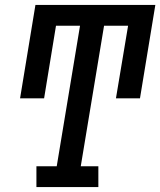

<svg xmlns="http://www.w3.org/2000/svg" viewBox="-20 -755 647 775"><path d="M127 0V-84H209L303 -651H206L158 -358H61L123 -735H607L545 -358H448L497 -651H400L306 -84H377V0Z"/></svg>

Font: Iosevka Curly Slab MdEx
Style: Italic
Weight: 500
Width: 7
Italic angle: -9°
Monospace: yes
Designer: Belleve Invis
Foundry: Belleve Invis
Version: Version 11.0.0; ttfautohint (v1.8.3)